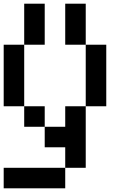

<svg xmlns="http://www.w3.org/2000/svg" viewBox="-20 -1020 707 1040"><path d="M555.6 -444.4H444.4V-777.8H555.6ZM333.3 -333.3V-444.4H444.4V-111.1H333.3V-222.2H222.2V-333.3ZM222.2 -333.3H111.1V-444.4H222.2ZM111.1 -444.4H0V-777.8H111.1ZM333.3 0H0V-111.1H333.3ZM222.2 -777.8H111.1V-1000H222.2ZM444.4 -777.8H333.3V-1000H444.4Z"/></svg>

Font: Pixeloid Sans
Style: Regular
Weight: 400
Designer: GGBotNet
Foundry: GGBotNet
Version: 0.5